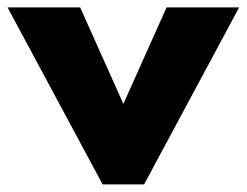

<svg xmlns="http://www.w3.org/2000/svg" viewBox="-39 -485 649 505"><path d="M-19.1 -465.5 230.9 0H340L590 -465.5H399.1L285.5 -211.8L171.8 -465.5Z"/></svg>

Font: Spartan MB ExtBd
Style: Regular
Weight: 800
Designer: Matt Bailey, Mirko Velimirovic
Foundry: Matt Bailey
Version: Version 1.005